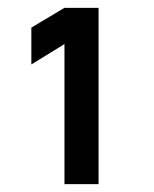

<svg xmlns="http://www.w3.org/2000/svg" viewBox="-20 -740 392 490"><path d="M144.5 -270H231.5V-720H144.5L60 -669.5V-575.5L144.5 -627.5Z"/></svg>

Font: Eudonet ExtraBold
Style: Regular
Weight: 800
Designer: Mikhail Sharanda
Foundry: Mikhail Sharanda
Version: Version 4.503;Glyphs 3.1.2 (3151)